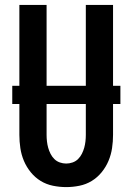

<svg xmlns="http://www.w3.org/2000/svg" viewBox="-20 -755 540 783"><path d="M250 8Q223 8 196 2.5Q169 -3 146 -17Q123 -31 105.5 -52.5Q88 -74 77.5 -99Q67 -124 63 -151Q59 -178 59 -205V-735H170V-205Q170 -192 171.5 -178.5Q173 -165 176.5 -152.5Q180 -140 186 -128Q192 -116 201.5 -106.5Q211 -97 224 -92.5Q237 -88 250 -88Q263 -88 276 -92.5Q289 -97 298.5 -106.5Q308 -116 314 -128Q320 -140 323.5 -152.5Q327 -165 328.5 -178.5Q330 -192 330 -205V-735H441V-205Q441 -178 437 -151Q433 -124 422.5 -99Q412 -74 394.5 -52.5Q377 -31 354 -17Q331 -3 304 2.5Q277 8 250 8ZM30 -331V-405H471V-331Z"/></svg>

Font: Iosevka
Style: Bold
Weight: 700
Monospace: yes
Designer: Belleve Invis
Foundry: Belleve Invis
Version: Version 32.5.0; ttfautohint (v1.8.4)